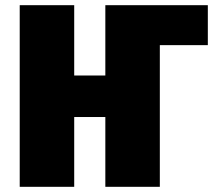

<svg xmlns="http://www.w3.org/2000/svg" viewBox="-20 -720 848 740"><path d="M56 0H266V-269H386V0H596V-546H781V-700H386V-429H266V-700H56Z"/></svg>

Font: Finlandica Black
Style: Regular
Weight: 900
Designer: Niklas Ekholm, Juho Hiilivirta, Jaakko Suomalainen
Foundry: Helsinki Type Studio
Version: Version 2.000;Glyphs 3.2 (3202)